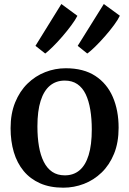

<svg xmlns="http://www.w3.org/2000/svg" viewBox="-20 -902 628 934"><path d="M31.5 -278.5Q31.5 -349.5 53.8 -404Q76 -458.5 114 -495.5Q152 -532.5 200 -551.2Q248 -570 300 -570Q386.5 -570 443.5 -532.8Q500.5 -495.5 528.8 -430.2Q557 -365 557 -280.5Q557 -208.5 534.8 -154Q512.5 -99.5 474.5 -62.8Q436.5 -26 388.2 -7.5Q340 11 288 11Q223.5 11 175.2 -10.2Q127 -31.5 95 -70.2Q63 -109 47.2 -162Q31.5 -215 31.5 -278.5ZM295.5 -49Q337.5 -49 366.8 -73.5Q396 -98 411.2 -147.5Q426.5 -197 426.5 -272Q426.5 -324.5 419.2 -368.2Q412 -412 396.8 -443.8Q381.5 -475.5 356.2 -492.8Q331 -510 295 -510Q253 -510 223.2 -485.5Q193.5 -461 177.8 -411.8Q162 -362.5 162 -287Q162 -234 169.5 -190.2Q177 -146.5 193 -114.8Q209 -83 234.2 -66Q259.5 -49 295.5 -49ZM404 -642 358 -679 485 -882.5 563 -825.5Q554.5 -807 535 -780.5Q515.5 -754 491 -726Q466.5 -698 443.5 -675.5Q420.5 -653 405 -642ZM199.5 -642 152.5 -679 278.5 -882.5 356.5 -825Q347 -806 327.2 -779.2Q307.5 -752.5 283.8 -725Q260 -697.5 237.5 -675.2Q215 -653 200.5 -642Z"/></svg>

Font: Merriweather SemiBold
Style: Regular
Weight: 600
Version: Version 2.100